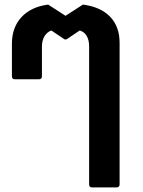

<svg xmlns="http://www.w3.org/2000/svg" viewBox="-20 -598 623 838"><path d="M382 220Q369 220 369 207V-396Q369 -423 358.5 -441Q348 -459 328 -465L270 -426H262L204 -465Q185 -458 174 -439.5Q163 -421 163 -394V-265Q163 -252 150 -252H45Q32 -252 32 -265V-407Q32 -478 73.5 -523Q115 -568 190 -578L266 -529L342 -578Q419 -568 460.5 -525Q502 -482 502 -411V207Q502 220 488 220Z"/></svg>

Font: LINE Seed Sans TH
Style: Bold
Weight: 700
Designer: Dalton Maag Ltd | Thai characters by Cadson Demak Co.,Ltd.
Foundry: Dalton Maag Ltd
Version: Version 1.002